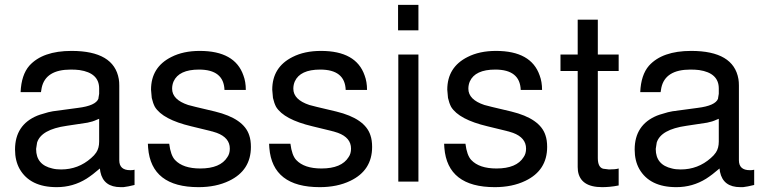

<svg xmlns="http://www.w3.org/2000/svg" viewBox="-20 -749 3152 792"><path d="M535 -49V14Q507 21 489 23H488H478Q407 23 394 -40L392 -54Q362 -28 337 -12Q281 23 214 23Q104 23 61 -52Q42 -86 42 -132Q42 -234 134 -272L145 -276L179 -286L198 -290Q213 -292 239 -295.5Q265 -299 302 -304Q375 -313 386 -342V-343V-344L389 -362V-384Q389 -448 308 -460Q300 -461 291 -461.5Q282 -462 272 -462Q168 -462 152 -387L149 -369H65Q68 -440 101 -478Q156 -539 275 -539Q450 -539 470 -423Q471 -417 471.5 -410.5Q472 -404 472 -396V-88Q472 -47 517 -47H519Q527 -47 530 -48H531ZM389 -259 379 -255Q362 -247 341 -243L255 -230Q150 -215 133 -161L129 -135V-134Q129 -69 196 -54Q211 -50 232 -50Q303 -50 356 -97Q369 -108 377 -120Q389 -138 389 -165Z M906 -378Q903 -462 801 -462Q718 -462 696 -413Q690 -399 690 -383Q690 -338 756 -316L787 -308L867 -289Q986 -260 1008 -191Q1015 -171 1015 -143Q1015 -46 925 -3Q871 23 799 23Q604 23 591 -139L590 -156H678Q684 -108 702 -89Q735 -54 806 -54Q889 -54 918 -101Q928 -115 928 -136Q928 -181 874 -201L855 -207H854L847 -209L769 -228Q651 -256 619 -308Q611 -323 606 -345L603 -379Q603 -472 687 -514Q736 -539 804 -539Q949 -539 984 -438Q994 -412 994 -378Z M1406 -378Q1403 -462 1301 -462Q1218 -462 1196 -413Q1190 -399 1190 -383Q1190 -338 1256 -316L1287 -308L1367 -289Q1486 -260 1508 -191Q1515 -171 1515 -143Q1515 -46 1425 -3Q1371 23 1299 23Q1104 23 1091 -139L1090 -156H1178Q1184 -108 1202 -89Q1235 -54 1306 -54Q1389 -54 1418 -101Q1428 -115 1428 -136Q1428 -181 1374 -201L1355 -207H1354L1347 -209L1269 -228Q1151 -256 1119 -308Q1111 -323 1106 -345L1103 -379Q1103 -472 1187 -514Q1236 -539 1304 -539Q1449 -539 1484 -438Q1494 -412 1494 -378Z M1706 -524V0H1623V-524ZM1706 -729V-624H1622V-729Z M2128 -378Q2125 -462 2023 -462Q1940 -462 1918 -413Q1912 -399 1912 -383Q1912 -338 1978 -316L2009 -308L2089 -289Q2208 -260 2230 -191Q2237 -171 2237 -143Q2237 -46 2147 -3Q2093 23 2021 23Q1826 23 1813 -139L1812 -156H1900Q1906 -108 1924 -89Q1957 -54 2028 -54Q2111 -54 2140 -101Q2150 -115 2150 -136Q2150 -181 2096 -201L2077 -207H2076L2069 -209L1991 -228Q1873 -256 1841 -308Q1833 -323 1828 -345L1825 -379Q1825 -472 1909 -514Q1958 -539 2026 -539Q2171 -539 2206 -438Q2216 -412 2216 -378Z M2532 -524V-456H2446V-97Q2446 -59 2468 -53L2492 -50Q2519 -50 2532 -54V16Q2512 20 2495 21.5Q2478 23 2464 23Q2374 23 2364 -44L2363 -60V-456H2292V-524H2363V-668H2446V-524Z M3091 -49V14Q3063 21 3045 23H3044H3034Q2963 23 2950 -40L2948 -54Q2918 -28 2893 -12Q2837 23 2770 23Q2660 23 2617 -52Q2598 -86 2598 -132Q2598 -234 2690 -272L2701 -276L2735 -286L2754 -290Q2769 -292 2795 -295.5Q2821 -299 2858 -304Q2931 -313 2942 -342V-343V-344L2945 -362V-384Q2945 -448 2864 -460Q2856 -461 2847 -461.5Q2838 -462 2828 -462Q2724 -462 2708 -387L2705 -369H2621Q2624 -440 2657 -478Q2712 -539 2831 -539Q3006 -539 3026 -423Q3027 -417 3027.5 -410.5Q3028 -404 3028 -396V-88Q3028 -47 3073 -47H3075Q3083 -47 3086 -48H3087ZM2945 -259 2935 -255Q2918 -247 2897 -243L2811 -230Q2706 -215 2689 -161L2685 -135V-134Q2685 -69 2752 -54Q2767 -50 2788 -50Q2859 -50 2912 -97Q2925 -108 2933 -120Q2945 -138 2945 -165Z"/></svg>

Font: Ekushey Lal Sabuj
Style: Regular
Weight: 400
Designer: Al Mamun Sumon
Foundry: Al Mamun Sumon
Version: Version 1.0